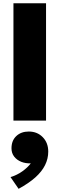

<svg xmlns="http://www.w3.org/2000/svg" viewBox="-20 -740 365 1178"><path d="M62.5 0V-720H262.5V0ZM94 418.5 44.5 346.5Q84.5 334.5 117 311.2Q149.5 288 169 262Q137.5 263.5 110.5 252.8Q83.5 242 67 220.8Q50.5 199.5 50.5 170Q50.5 122.5 80 94.8Q109.5 67 156.5 67Q208.5 67 242.2 101.5Q276 136 276 190Q276 233.5 256.5 273Q237 312.5 196.8 348.5Q156.5 384.5 94 418.5Z"/></svg>

Font: Geologica Thin Roman Black
Style: Regular
Weight: 900
Version: Version 1.010;gftools[0.9.28]